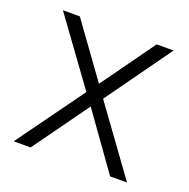

<svg xmlns="http://www.w3.org/2000/svg" viewBox="-96 -591 672 683"><g transform="rotate(20 239.5 -249.0)"><path d="M390 0 240 -210 89 0H25L208 -253L30 -498H94L240 -296L385 -498H449L272 -251L454 0Z"/></g></svg>

Font: Chakra Petch Light
Style: Regular
Weight: 300
Designer: Katatrad Aksorn Co.,Ltd.
Foundry: Cadson Demak Co.,Ltd.
Version: Version 1.000; ttfautohint (v1.6)